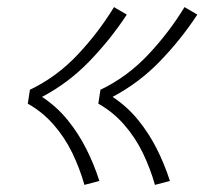

<svg xmlns="http://www.w3.org/2000/svg" viewBox="-20 -612 616 539"><path d="M415 -93 457 -104Q442 -151 420 -194.5Q398 -238 367.5 -275.5Q337 -313 296 -340Q370 -379 429 -440Q488 -501 534 -571L498 -592Q454 -520 395.5 -458Q337 -396 262 -360L256 -321Q297 -298 328.5 -262Q360 -226 381 -182.5Q402 -139 415 -93ZM217 -93 259 -104Q244 -151 222 -194.5Q200 -238 169.5 -275.5Q139 -313 98 -340Q172 -379 231 -440Q290 -501 336 -571L300 -592Q256 -520 197.5 -458Q139 -396 64 -360L58 -321Q99 -298 130.5 -262Q162 -226 183 -182.5Q204 -139 217 -93Z"/></svg>

Font: Iosevka Sparkle XLtObl
Style: Regular
Weight: 200
Italic angle: -9°
Designer: Belleve Invis
Foundry: Belleve Invis
Version: Version 4.5.0; ttfautohint (v1.8.3)